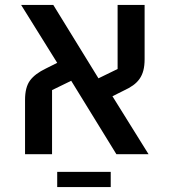

<svg xmlns="http://www.w3.org/2000/svg" viewBox="-20 -628 689 782"><path d="M82 -221Q82 -273 102.5 -300.5Q123 -328 167 -349L213 -372L66 -608H197L381 -309L459 -347V-608H569V-387Q569 -361 564 -341.5Q559 -322 548.5 -307Q538 -292 522 -280.5Q506 -269 484 -259L438 -236L585 0H454L270 -299L192 -261V0H82ZM213 72H431V134H213Z"/></svg>

Font: IBM Plex Sans Hebrew Medium
Style: Regular
Weight: 500
Designer: Mike Abbink, Paul van der Laan, Pieter van Rosmalen, Yanek Iontef
Foundry: Bold Monday
Version: Version 1.2